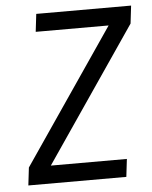

<svg xmlns="http://www.w3.org/2000/svg" viewBox="-49 -690 578 732"><g transform="rotate(-5 240.0 -324.5)"><path d="M405 0 413 -68H122L472 -581L480 -649H117L109 -581H388L38 -68L30 0Z"/></g></svg>

Font: Gamestation Condensed
Style: Italic
Weight: 400
Width: 3
Designer: Jonas Hecksher
Foundry: Jonas Hecksher, Playtypeª, e-types AS
Version: Version 1.003